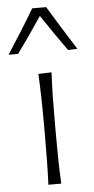

<svg xmlns="http://www.w3.org/2000/svg" viewBox="-88 -843 428 877"><g transform="rotate(-5 125.5 -404.5)"><path d="M97.7 0Q100.1 -57.1 100.8 -110.1Q101.6 -163.1 101.6 -226.1V-277.3Q101.6 -342.3 100.3 -396.7Q99.1 -451.2 96.2 -508.3L156.7 -510.3Q153.8 -452.6 152.8 -397.7Q151.9 -342.8 151.9 -277.3V-226.1Q151.9 -163.1 152.8 -110.1Q153.8 -57.1 156.7 0ZM-31.7 -607.4Q1 -658.2 32.7 -708.5Q64.5 -758.8 94.2 -809.1H158.2Q188.5 -758.8 219.7 -708.7Q251 -658.7 283.7 -606.9L240.7 -605.5Q210.9 -647 182.4 -688.5Q153.8 -730 126 -771.5Q98.6 -730.5 70.3 -689.5Q42 -648.4 11.7 -607.4Z"/></g></svg>

Font: Pinar DS1-Light
Style: Regular
Weight: 300
Designer: Amin Abedi
Version: Version 2.000